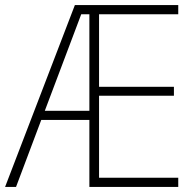

<svg xmlns="http://www.w3.org/2000/svg" viewBox="-21 -734 752 754"><path d="M679 0V-36H368V-358H662V-393H368V-678H679V-714H273L-1 0H42L141 -263H330V0ZM155 -299 298 -678H330V-299Z"/></svg>

Font: Noto Sans Malayalam SemiCondensed ExtraLight
Style: Regular
Weight: 200
Width: 4
Designer: Jelle Bosma - Monotype Design Team
Foundry: Monotype Imaging Inc.
Version: Version 2.104